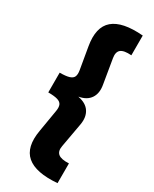

<svg xmlns="http://www.w3.org/2000/svg" viewBox="-233 -861 828 1032"><g transform="rotate(30 181.0 -345.0)"><path d="M324.5 113Q194 123.5 137.8 75.5Q81.5 27.5 101 -83L124 -220Q128 -244 121.8 -258.2Q115.5 -272.5 95.2 -278.5Q75 -284.5 37.5 -284.5V-407Q75 -407 95.2 -413Q115.5 -419 121.8 -433Q128 -447 124 -471.5L101 -606Q81.5 -717.5 137.8 -765.5Q194 -813.5 324.5 -803V-680.5Q277 -684 258.8 -669Q240.5 -654 246.5 -618L271.5 -468Q280.5 -418.5 259.2 -386.5Q238 -354.5 190.5 -346V-345Q240 -335.5 261 -303.2Q282 -271 273.5 -222.5L246.5 -72Q240 -38 258.5 -22.5Q277 -7 324.5 -9.5Z"/></g></svg>

Font: Geologica Thin Cursive ExtraBold
Style: Regular
Weight: 800
Version: Version 1.010;gftools[0.9.28]